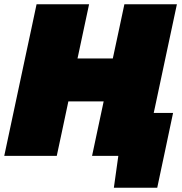

<svg xmlns="http://www.w3.org/2000/svg" viewBox="-28 -733 856 903"><path d="M-8 0Q4 -56.5 15 -108Q26 -159.5 41 -230L93 -474Q108 -544.5 119.8 -599Q131.5 -653.5 144 -713H391Q378.5 -655 366.8 -599.8Q355 -544.5 340 -474L336.5 -458H502.5L506 -474Q521 -544.5 532.8 -599Q544.5 -653.5 557 -713H804Q791.5 -654 779.8 -599.5Q768 -545 753 -474L701 -229.5Q698 -216 695 -202H786Q776.5 -158 767 -112.2Q757.5 -66.5 748 -22Q739 20 729.8 63.5Q720.5 107 711.5 150H507.5L528.5 0H405Q416.5 -55 427.8 -107.2Q439 -159.5 454 -230L459.5 -256H293.5L288 -230Q273 -159 262 -107.5Q251 -56 239 0Z"/></svg>

Font: Commissioner Black
Style: Italic
Weight: 900
Italic angle: -12°
Designer: Kostas Bartsokas
Foundry: Kostas Bartsokas
Version: Version 1.000; ttfautohint (v1.8.3)